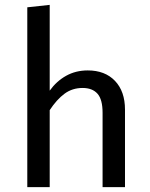

<svg xmlns="http://www.w3.org/2000/svg" viewBox="-20 -768 614 788"><path d="M493 -318V0H401V-305Q401 -360 380 -383.5Q359 -407 319 -407Q277 -407 245 -383.5Q213 -360 184 -316V0H92V-738L184 -748V-396Q212 -435 251.5 -457Q291 -479 340 -479Q411 -479 452 -436Q493 -393 493 -318Z"/></svg>

Font: FiraGO
Style: Regular
Weight: 400
Designer: bBox Type
Foundry: bBox Type GmbH
Version: Version 1.001;April 20, 2020;FontCreator 12.0.0.2555 64-bit